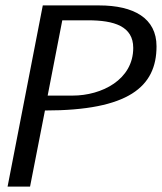

<svg xmlns="http://www.w3.org/2000/svg" viewBox="-20 -689 598 709"><path d="M8 0H91L146 -281C454 -281 558 -368 558 -518C558 -622 474 -669 346 -669H138ZM156 -336 210 -614H305C402 -614 472 -592 472 -512C472 -395 356 -336 248 -336Z"/></svg>

Font: KpSans
Style: Italic
Weight: 400
Italic angle: -11°
Version: Version 0.66